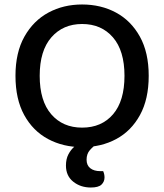

<svg xmlns="http://www.w3.org/2000/svg" viewBox="-20 -642 733 856"><path d="M643 -304Q643 -200 604 -129Q565 -58 498 -22Q431 14 346 14Q262 14 194.5 -22Q127 -58 88 -129Q49 -200 49 -304Q49 -408 89 -479Q129 -550 196 -586Q263 -622 346 -622Q430 -622 497 -586Q564 -550 603.5 -479Q643 -408 643 -304ZM535 -304Q535 -416 483.5 -475.5Q432 -535 346 -535Q261 -535 209 -475.5Q157 -416 157 -304Q157 -192 208.5 -132.5Q260 -73 346 -73Q433 -73 484 -132.5Q535 -192 535 -304ZM342 -9 414 -2Q395 11 380.5 27.5Q366 44 366 70Q366 95 382.5 108Q399 121 427 121H440Q443 128 444.5 135Q446 142 446 149Q446 168 432.5 181Q419 194 385 194Q339 194 306.5 168Q274 142 274 96Q274 67 285 46Q296 25 312.5 11Q329 -3 342 -9Z"/></svg>

Font: Baloo Bhaijaan 2 Medium
Style: Regular
Weight: 500
Designer: Sanskriti Dholi, Noopur Datye and Ek Type
Foundry: Ek Type
Version: Version 1.701